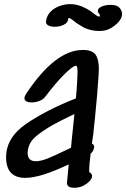

<svg xmlns="http://www.w3.org/2000/svg" viewBox="-20 -894 599 911"><path d="M111 -169Q111 -129 150 -129Q173 -129 206 -142Q236 -154 317 -193Q319 -218 321.5 -241.5Q324 -265 326 -284L333 -353Q264 -320 230 -301Q180 -272 150 -246.5Q120 -221 113 -186Q111 -174 111 -169ZM449 -569 448 -541Q444 -468 430 -327Q427 -307 423 -260Q419 -231 416 -213Q427 -207 427 -197Q427 -190 420 -176L416 -171L410 -165Q403 -114 403 -78Q417 -70 417 -59Q417 -42 392 -23Q385 -18 376 -13Q369 -9 356.5 -6Q344 -3 332 -3Q295 -3 298 -30L306 -114Q172 -50 100 -50Q9 -50 9 -148Q9 -242 106.5 -308Q204 -374 340 -427Q344 -466 346 -506Q346 -514 347 -526Q348 -538 348 -553Q348 -572 345 -578L342 -582H341Q326 -582 285 -541Q248 -505 193 -433Q185 -422 166.5 -415Q148 -408 129 -408Q115 -408 105.5 -413Q96 -418 96 -428Q96 -436 104 -449Q242 -657 373 -657Q418 -657 433.5 -634.5Q449 -612 449 -569ZM450 -747Q420 -747 390 -758Q374 -764 344 -784Q328 -797 316 -805Q304 -813 303 -802Q302 -786 282.5 -776.5Q263 -767 240 -767Q221 -767 209 -773.5Q197 -780 198 -791Q203 -833 241 -855Q279 -877 324 -874Q364 -871 409 -842Q414 -838 425.5 -829Q437 -820 446 -816L452 -815Q454 -819 454 -821Q454 -827 449 -830Q444 -837 444 -842Q444 -855 462.5 -863Q481 -871 504 -871Q536 -871 547 -857Q559 -844 559 -828Q559 -804 534.5 -781.5Q510 -759 484 -751Q469 -747 450 -747Z"/></svg>

Font: Sedgwick Ave
Style: Regular
Weight: 400
Designer: Kevin Burke, Pedro Vergani
Foundry: Google, Inc.
Version: Version 1.000